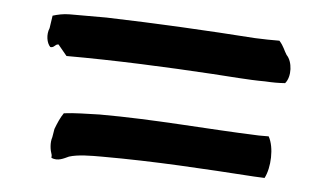

<svg xmlns="http://www.w3.org/2000/svg" viewBox="-34 -562 705 409"><g transform="rotate(5 318.5 -357.5)"><path d="M60 -480C54 -466 57 -448 65 -440C74 -439 74 -447 82 -447L101 -424C203 -424 317 -419 414 -413C450 -411 490 -407 527 -407C544 -406 556 -406 570 -407C583 -422 581 -454 568 -467C562 -476 560 -485 550 -496C534 -496 516 -496 497 -497C398 -504 285 -510 179 -513H100C86 -513 74 -510 64 -507ZM86 -249C82 -237 84 -222 88 -211V-205C102 -199 114 -206 125 -211C144 -217 171 -217 195 -217C308 -217 415 -210 522 -203L544 -202C556 -225 558 -268 545 -291H524C412 -295 300 -306 182 -306C154 -305 129 -305 106 -302C99 -292 94 -280 89 -267Z"/></g></svg>

Font: Hussar Pisanka
Style: Regular
Weight: 400
Designer: Robert Jablonski
Foundry: Cannot Into Space Fonts
Version: Version 1.070